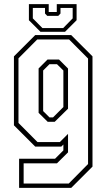

<svg xmlns="http://www.w3.org/2000/svg" viewBox="-20 -710 523 930"><path d="M72.5 200V59H246.5L287 18.5V-10L277 0H150.5L47.5 -103V-437L150.5 -540H325L428 -437V97L325 200ZM94.5 179H313L406.5 84.5V-426.5L314.5 -519H160.5L69.5 -427.5V-114.5L161.5 -22H270L309.5 -61.5V28L256 81H94.5ZM211 -120 167 -163.5V-378.5L210 -421.5H266L309.5 -378V-183.5L245 -120ZM219.5 -141.5H237L287 -191.5V-368.5L256 -399H219.5L189 -368.5V-172ZM176 -556 120 -612V-690H216V-652H255V-690H351V-612L295 -556ZM185.5 -574H286L332 -621V-671.5H273V-644.5L262 -633H209L198 -644.5V-671.5H139V-621Z"/></svg>

Font: Tourney Condensed ExtraLight
Style: Regular
Weight: 200
Width: 3
Designer: Tyler Finck
Foundry: Etcetera Type Co
Version: Version 1.010; ttfautohint (v1.8.3)